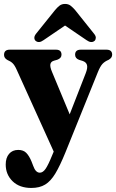

<svg xmlns="http://www.w3.org/2000/svg" viewBox="-20 -714 589 974"><path d="M244.5 74 252.5 55 64.5 -360.5Q54.5 -383 44.2 -393Q34 -403 18 -409.5Q0.5 -419 0.5 -435.5Q0.5 -462 29.5 -462H264Q292 -462 292 -436.5Q292 -419 271 -411L253.5 -406Q238 -401.5 235.5 -388.2Q233 -375 244 -349L333.5 -134L415 -343Q425.5 -370 421.2 -384.5Q417 -399 399 -405L381 -410.5Q361 -418 361 -436.5Q361 -462 390 -462H520Q549 -462 549 -436.5Q549 -420.5 531 -410.5Q511.5 -402.5 499.8 -389.8Q488 -377 476 -347L312 59Q284.5 126.5 261 165.8Q237.5 205 209.2 222.2Q181 239.5 139 239.5Q79 239.5 44 205.5Q9 171.5 9 120.5Q9 86.5 26 66.5Q43 46.5 72.5 46.5Q98.5 46.5 113.2 61.5Q128 76.5 140 105.5L148.5 127.5Q160.5 162 182 162Q197.5 162 211 142.8Q224.5 123.5 244.5 74ZM200.5 -510Q177 -493 160.5 -507Q154.5 -512.5 154.2 -522Q154 -531.5 163 -543L259 -662.5Q271 -677 282.2 -685.5Q293.5 -694 310 -694Q326.5 -694 337.8 -685.5Q349 -677 361.5 -662.5L457 -543Q466.5 -531.5 466 -522Q465.5 -512.5 460 -507Q443.5 -493 419.5 -510L310 -584.5Z"/></svg>

Font: Fraunces 72pt S050
Style: Bold
Weight: 700
Version: Version 1.000; ttfautohint (v1.8.3)